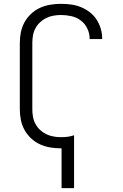

<svg xmlns="http://www.w3.org/2000/svg" viewBox="-20 -763 640 998"><path d="M300 215V8Q299 8 298.5 8Q298 8 297 8Q269 8 241.5 3.5Q214 -1 188.5 -12.5Q163 -24 142 -43.5Q121 -63 107.5 -87.5Q94 -112 88.5 -139.5Q83 -167 83 -195V-540Q83 -568 88.5 -595.5Q94 -623 107.5 -647.5Q121 -672 142 -691.5Q163 -711 188.5 -722.5Q214 -734 241.5 -738.5Q269 -743 297 -743Q324 -743 350 -739.5Q376 -736 400.5 -726Q425 -716 446 -700Q467 -684 481.5 -662Q496 -640 503.5 -614.5Q511 -589 511 -563Q511 -562 511 -561.5Q511 -561 511 -560H446Q446 -560 446 -560.5Q446 -561 446 -562Q446 -589 434 -614.5Q422 -640 400 -656.5Q378 -673 351 -679Q324 -685 297 -685Q277 -685 257.5 -681.5Q238 -678 220.5 -669.5Q203 -661 188.5 -647.5Q174 -634 164.5 -616.5Q155 -599 151.5 -579.5Q148 -560 148 -540V-195Q148 -175 151.5 -155.5Q155 -136 164.5 -118.5Q174 -101 188.5 -87.5Q203 -74 220.5 -65.5Q238 -57 258 -53.5Q278 -50 297 -50Q314 -50 331 -52Q348 -54 365 -60V215Z"/></svg>

Font: Iosevka Custom Light Extended
Style: Regular
Weight: 300
Width: 7
Monospace: yes
Designer: Belleve Invis
Foundry: Belleve Invis
Version: Version 11.2.4; ttfautohint (v1.8.4)